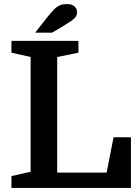

<svg xmlns="http://www.w3.org/2000/svg" viewBox="-20 -920 685 940"><path d="M235 -760 282 -788C344 -826 357 -834 357 -861C357 -881 342 -900 310 -900C272 -900 256 -892 212 -836L152 -760ZM364 -662V-720H36V-662L130 -641V-79L36 -58V0H621V-248H536L502 -75H260V-641Z"/></svg>

Font: Domine
Style: Bold
Weight: 700
Designer: Pablo Impallari, Rodrigo Fuenzalida, Brenda Gallo
Foundry: Pablo Impallari, Rodrigo Fuenzalida, Brenda Gallo
Version: Version 2.000